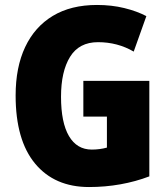

<svg xmlns="http://www.w3.org/2000/svg" viewBox="-20 -795 677 774"><path d="M316 -469H582V-84Q527 -63 465.5 -52Q404 -41 339 -41Q200 -41 121.5 -135.5Q43 -230 43 -410Q43 -524 81.5 -605.5Q120 -687 193 -731Q266 -775 371 -775Q430 -775 481 -762.5Q532 -750 570 -730L519 -587Q454 -625 375 -625Q299 -625 262.5 -566Q226 -507 226 -405Q226 -301 258 -246.5Q290 -192 350 -192Q382 -192 411 -200V-325H316Z"/></svg>

Font: Noto Sans Tamil UI Condensed Black
Style: Regular
Weight: 900
Width: 3
Designer: Jelle Bosma - Monotype Design Team
Foundry: Monotype Imaging Inc.
Version: Version 2.004; ttfautohint (v1.8.4.7-5d5b)